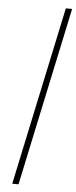

<svg xmlns="http://www.w3.org/2000/svg" viewBox="-60 -806 375 942"><g transform="rotate(5 128.0 -335.0)"><path d="M225 -775 38 105H69L256 -775Z"/></g></svg>

Font: LT Wave Thin
Style: Italic
Weight: 100
Designer: Daniel Lyons
Version: Version 2.5 (Glyphs App)